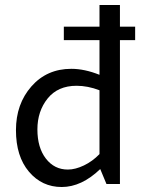

<svg xmlns="http://www.w3.org/2000/svg" viewBox="-20 -738 569 770"><path d="M379 -718H461V0H407L382 -60Q307 12 227.5 12Q148 12 96 -49.5Q44 -111 44 -216Q44 -321 106 -391.5Q168 -462 266 -462Q319 -462 379 -438ZM287 -394Q212 -394 171 -343Q130 -292 130 -219Q130 -146 164 -102Q198 -58 252 -58Q282 -58 316.5 -74.5Q351 -91 379 -120V-376Q332 -394 287 -394ZM522 -577H236V-631H522Z"/></svg>

Font: Average Sans
Style: Regular
Weight: 400
Designer: Eduardo Rodriguez Tunni
Foundry: Eduardo Rodriguez Tunni
Version: Version 1.001